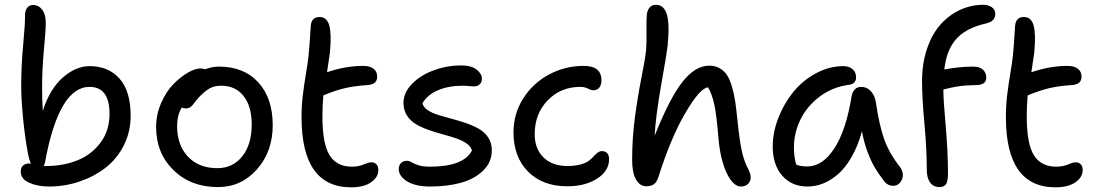

<svg xmlns="http://www.w3.org/2000/svg" viewBox="-20 -780 4647 813"><path d="M188 9.8Q139.6 9.8 103.8 -6.1Q67.9 -22 67.9 -54.2Q67.9 -70.3 77.6 -79.1Q87.4 -87.9 104 -87.9Q107.9 -87.9 110.8 -86.9Q103.5 -104 99.1 -126Q85 -201.7 77.4 -282Q69.8 -362.3 69.8 -416Q69.8 -501.5 78.1 -589.8Q86.4 -678.2 85.9 -711.9Q85 -731.9 94 -745.4Q103 -758.8 120.1 -758.8Q143.6 -758.8 158.7 -739Q173.8 -719.2 173.8 -683.1Q173.8 -652.3 166 -569.6Q158.2 -486.8 158.2 -405.8Q158.2 -362.8 161.1 -310.1Q190.9 -403.8 246.1 -451.9Q301.3 -500 359.9 -500Q438.5 -500 485.8 -447.5Q533.2 -395 533.2 -289.1Q533.2 -221.7 504.2 -164.3Q475.1 -106.9 426.8 -69.6Q378.4 -32.2 316.4 -11.2Q254.4 9.8 188 9.8ZM170.9 -94.2Q169.4 -84.5 165 -77.1H175.8Q248.5 -77.1 308.3 -101.3Q368.2 -125.5 406 -176.5Q443.8 -227.5 443.8 -297.9Q443.8 -412.1 358.9 -412.1Q229.5 -412.1 170.9 -94.2Z M902.8 12.2Q788.1 12.2 714.6 -59.6Q641.1 -131.3 641.1 -242.2Q641.1 -294.9 662.1 -343.3Q683.1 -391.6 713.1 -422.6Q743.2 -453.6 774.7 -471.9Q806.2 -490.2 829.1 -490.2Q837.9 -490.2 848.1 -486.8Q879.4 -498 906.7 -498Q1012.7 -498 1073.7 -431.2Q1134.8 -364.3 1134.8 -250Q1134.8 -138.2 1068.1 -63Q1001.5 12.2 902.8 12.2ZM730 -246.1Q730 -165 776.1 -116.5Q822.3 -67.9 899.9 -67.9Q966.3 -67.9 1006.1 -118.4Q1045.9 -168.9 1045.9 -252.9Q1045.9 -329.6 1011.5 -373.3Q977.1 -417 917 -417Q888.2 -417 869.4 -406.7Q850.6 -396.5 827.1 -373Q817.9 -363.8 808.8 -352.3Q799.8 -340.8 795.4 -335Q791 -329.1 783.7 -325Q776.4 -320.8 767.1 -320.8Q755.9 -320.8 750 -325.2Q730 -293 730 -246.1Z M1466.8 13.2Q1256.8 13.2 1256.8 -284.2Q1256.8 -331.5 1262.2 -376.5Q1267.6 -421.4 1275.4 -467.3Q1283.2 -513.2 1286.1 -541Q1290 -578.1 1292.7 -621.6Q1295.4 -665 1295.9 -671.9Q1299.8 -708 1333 -708Q1364.7 -708 1374.5 -671.4Q1384.3 -634.8 1377 -557.1Q1374 -534.2 1364.7 -474.1Q1442.9 -501 1518.1 -501Q1546.4 -501 1561.8 -489Q1577.1 -477.1 1577.1 -455.1Q1577.1 -422.9 1537.1 -419.9Q1477.5 -416 1435.8 -405.5Q1394 -395 1349.1 -376Q1345.2 -326.2 1345.2 -288.1Q1345.2 -171.4 1375.5 -122.8Q1405.8 -74.2 1470.2 -74.2Q1497.6 -74.2 1519.5 -83.5Q1541.5 -92.8 1551.8 -92.8Q1565.9 -92.8 1574 -84.2Q1582 -75.7 1582 -60.1Q1582 -29.8 1551.5 -8.3Q1521 13.2 1466.8 13.2Z M1801.8 9.8Q1738.8 9.8 1703.6 -12.2Q1668.5 -34.2 1668.5 -64Q1668.5 -79.6 1677.7 -89.4Q1687 -99.1 1703.6 -99.1Q1712.9 -99.1 1722.7 -93Q1732.4 -86.9 1751 -80.6Q1769.5 -74.2 1799.3 -74.2Q1943.8 -74.2 1978.5 -143.1Q1973.1 -160.6 1954.1 -173.6Q1935.1 -186.5 1909.2 -195.1Q1883.3 -203.6 1853.3 -211.7Q1823.2 -219.7 1794.2 -230Q1765.1 -240.2 1741.5 -254.2Q1717.8 -268.1 1703.1 -291Q1688.5 -314 1688.5 -344.2Q1688.5 -388.7 1726.1 -426.3Q1763.7 -463.9 1821 -483.9Q1878.4 -503.9 1938.5 -502.9Q1976.1 -502.4 1998.3 -485.1Q2020.5 -467.8 2020.5 -446.8Q2020.5 -431.6 2011.5 -422.9Q2002.4 -414.1 1986.3 -414.1Q1981.9 -414.1 1967.3 -415.5Q1952.6 -417 1939.5 -417Q1879.4 -417 1834.7 -397.9Q1790 -378.9 1768.6 -342.8Q1772.5 -326.2 1791 -313.7Q1809.6 -301.3 1835.7 -293.2Q1861.8 -285.2 1892.6 -277.1Q1923.3 -269 1953.1 -258.8Q1982.9 -248.5 2007.6 -234.6Q2032.2 -220.7 2047.4 -197.5Q2062.5 -174.3 2062.5 -144Q2062.5 -92.8 2025.4 -57.1Q1988.3 -21.5 1930.9 -5.9Q1873.5 9.8 1801.8 9.8Z M2382.3 8.8Q2277.3 8.8 2215.8 -53.5Q2154.3 -115.7 2154.3 -220.2Q2154.3 -297.4 2194.8 -362.1Q2235.4 -426.8 2303.7 -463.9Q2372.1 -501 2451.2 -501Q2526.9 -501 2526.9 -439.9Q2526.9 -421.4 2518.1 -409.7Q2509.3 -397.9 2493.2 -397.9Q2482.9 -397.9 2469.2 -405Q2455.6 -412.1 2437 -412.1Q2354.5 -412.1 2299.3 -355.2Q2244.1 -298.3 2244.1 -211.9Q2244.1 -149.9 2281.2 -113.5Q2318.4 -77.1 2382.3 -77.1Q2415 -77.1 2438.5 -83.7Q2461.9 -90.3 2473.6 -99.4Q2485.4 -108.4 2493.7 -117.7Q2502 -127 2510.3 -133.5Q2518.6 -140.1 2529.3 -140.1Q2543.5 -140.1 2551.3 -131.1Q2559.1 -122.1 2559.1 -106Q2559.1 -56.2 2508.5 -23.7Q2458 8.8 2382.3 8.8Z M2716.8 8.8Q2689.9 8.8 2673.3 -19.5Q2656.7 -47.9 2656.7 -103Q2656.7 -195.3 2668.5 -283.2Q2680.2 -371.1 2696 -450.4Q2711.9 -529.8 2715.8 -567.9Q2718.3 -600.1 2717.5 -649.9Q2716.8 -699.7 2718.8 -716.8Q2720.2 -735.4 2730.2 -747.6Q2740.2 -759.8 2758.8 -759.8Q2791.5 -758.8 2803.7 -719Q2815.9 -679.2 2807.1 -586.9Q2803.7 -555.7 2780 -421.9Q2756.3 -288.1 2752 -205.1Q2815.9 -365.2 2870.1 -433.6Q2924.3 -502 2982.9 -502Q3008.3 -502 3027.1 -491.2Q3045.9 -480.5 3058.1 -462.4Q3070.3 -444.3 3079.3 -413.3Q3088.4 -382.3 3093.3 -349.4Q3098.1 -316.4 3103 -268.1Q3112.3 -177.2 3122.3 -135.3Q3132.3 -93.3 3147.9 -64.9Q3158.7 -44.4 3158.7 -28.8Q3158.7 -12.2 3147.2 -1.2Q3135.7 9.8 3117.7 9.8Q3094.2 9.8 3073.5 -19Q3052.7 -47.9 3039.6 -94.7Q3026.4 -141.6 3022 -196.8Q3014.6 -289.6 3005.1 -335.2Q2995.6 -380.9 2978 -410.2Q2943.4 -406.7 2881.8 -301.3Q2820.3 -195.8 2768.1 -30.8Q2760.3 -7.8 2748.3 0.5Q2736.3 8.8 2716.8 8.8Z M3399.9 9.8Q3332 9.8 3292 -36.4Q3252 -82.5 3252 -159.2Q3252 -219.2 3275.6 -280.3Q3299.3 -341.3 3338.6 -389.9Q3377.9 -438.5 3434.3 -469.2Q3490.7 -500 3551.8 -500Q3574.7 -500 3589.8 -487.3Q3605 -474.6 3605 -452.1Q3605 -439 3597.2 -430.7Q3589.4 -422.4 3574.7 -420.9Q3506.3 -412.1 3452.4 -372.1Q3398.4 -332 3370.1 -275.1Q3341.8 -218.3 3341.8 -155.8Q3341.8 -115.2 3351.6 -83Q3369.1 -75.2 3397.9 -75.2Q3463.4 -75.2 3513.2 -152.1Q3563 -229 3585.9 -372.1Q3593.8 -412.1 3627 -412.1Q3650.9 -412.1 3667.7 -393.8Q3684.6 -375.5 3689 -345.2Q3703.1 -249.5 3723.9 -190.7Q3744.6 -131.8 3793 -69.8Q3803.2 -55.2 3803 -38.1Q3802.7 -21 3791.3 -7.1Q3779.8 6.8 3762.7 6.8Q3738.3 6.8 3722.7 -14.2Q3698.7 -46.4 3684.3 -70.3Q3669.9 -94.2 3654.3 -134.5Q3638.7 -174.8 3629.9 -224.1Q3612.8 -162.1 3586.2 -115.7Q3559.6 -69.3 3528.8 -42.7Q3498 -16.1 3465.8 -3.2Q3433.6 9.8 3399.9 9.8Z M3958.5 12.2Q3932.6 12.2 3918.5 -7.1Q3904.3 -26.4 3904.3 -62Q3904.3 -148.9 3894.3 -256.8Q3884.3 -364.7 3884.3 -436Q3884.3 -511.2 3905.3 -573.2Q3926.3 -635.3 3961.9 -675.5Q3997.6 -715.8 4044.7 -737.8Q4091.8 -759.8 4144.5 -759.8Q4164.1 -759.8 4179.2 -749.8Q4194.3 -739.7 4194.3 -721.2Q4194.3 -689.9 4157.2 -681.2Q4111.3 -670.9 4078.6 -653.3Q4045.9 -635.7 4025.4 -610.6Q4004.9 -585.4 3994.1 -555.4Q3983.4 -525.4 3978.5 -485.8Q4042.5 -498 4101.6 -498Q4127.9 -498 4142.1 -485.1Q4156.2 -472.2 4156.2 -451.2Q4156.2 -421.4 4117.2 -419.9Q4093.8 -419.4 4073.7 -418.2Q4053.7 -417 4037.4 -414.3Q4021 -411.6 4012.7 -409.9Q4004.4 -408.2 3990.2 -404.8Q3976.1 -401.4 3974.6 -400.9V-395Q3974.6 -357.9 3984.4 -247.1Q3994.1 -136.2 3994.1 -43.9Q3994.1 -12.2 3985.6 0Q3977.1 12.2 3958.5 12.2Z M4449.2 13.2Q4239.3 13.2 4239.3 -284.2Q4239.3 -331.5 4244.6 -376.5Q4250 -421.4 4257.8 -467.3Q4265.6 -513.2 4268.6 -541Q4272.5 -578.1 4275.1 -621.6Q4277.8 -665 4278.3 -671.9Q4282.2 -708 4315.4 -708Q4347.2 -708 4356.9 -671.4Q4366.7 -634.8 4359.4 -557.1Q4356.4 -534.2 4347.2 -474.1Q4425.3 -501 4500.5 -501Q4528.8 -501 4544.2 -489Q4559.6 -477.1 4559.6 -455.1Q4559.6 -422.9 4519.5 -419.9Q4460 -416 4418.2 -405.5Q4376.5 -395 4331.5 -376Q4327.6 -326.2 4327.6 -288.1Q4327.6 -171.4 4357.9 -122.8Q4388.2 -74.2 4452.6 -74.2Q4480 -74.2 4502 -83.5Q4523.9 -92.8 4534.2 -92.8Q4548.3 -92.8 4556.4 -84.2Q4564.5 -75.7 4564.5 -60.1Q4564.5 -29.8 4533.9 -8.3Q4503.4 13.2 4449.2 13.2Z"/></svg>

Font: Shantell Sans Normal
Style: Regular
Weight: 400
Designer: Stephen Nixon, Anya Danilova, Shantell Martin
Foundry: Arrow Type
Version: Version 1.006;[559af2be0]